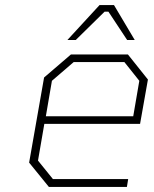

<svg xmlns="http://www.w3.org/2000/svg" viewBox="-20 -738 608 758"><path d="M246 -580 373 -718H430L512 -580H482L408 -692H393L279 -580ZM173 0 95 -96 154 -432 260 -523H485L564 -424L533 -249H155L130 -104L189 -31H486L481 0ZM161 -279H506L530 -419L471 -493H271L185 -419Z"/></svg>

Font: Tomorrow ExtraLight
Style: Italic
Weight: 275
Italic angle: -10°
Designer: Tony de Marco, Monica Rizzolli
Foundry: Just in Type
Version: Version 2.002